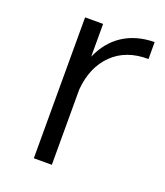

<svg xmlns="http://www.w3.org/2000/svg" viewBox="-105 -598 575 671"><g transform="rotate(20 183.0 -263.0)"><path d="M356 -526V-463Q273 -464 222.5 -414.5Q172 -365 165 -280V0H98V-524H165V-402Q191 -462 239.5 -493.5Q288 -525 356 -526Z"/></g></svg>

Font: Gontserrat Light
Style: Regular
Weight: 300
Designer: Julieta Ulanovsky
Foundry: Julieta Ulanovsky
Version: Version 6.001